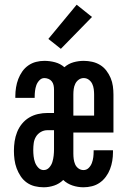

<svg xmlns="http://www.w3.org/2000/svg" viewBox="-20 -786 540 814"><path d="M165 8Q146 8 127.5 3.5Q109 -1 93.5 -12Q78 -23 67.5 -39Q57 -55 50.5 -72.5Q44 -90 41.5 -109Q39 -128 39 -146Q39 -167 42 -187Q45 -207 52.5 -226Q60 -245 73 -261Q86 -277 103.5 -287.5Q121 -298 141 -302.5Q161 -307 181 -307H209V-407Q209 -416 207 -425Q205 -434 199.5 -441Q194 -448 185.5 -451.5Q177 -455 168 -455Q156 -455 147 -445.5Q138 -436 134 -424.5Q130 -413 128.5 -400.5Q127 -388 127 -376V-371H45V-379Q45 -397 48 -415.5Q51 -434 57.5 -451Q64 -468 74.5 -483Q85 -498 100 -508.5Q115 -519 132.5 -523.5Q150 -528 168 -528Q191 -528 213.5 -522Q236 -516 253 -501Q270 -516 291.5 -522Q313 -528 335 -528Q353 -528 371 -524Q389 -520 404.5 -510.5Q420 -501 431 -486.5Q442 -472 449 -455.5Q456 -439 458.5 -421Q461 -403 461 -385V-224H291V-135Q291 -123 292.5 -111.5Q294 -100 298.5 -89.5Q303 -79 312.5 -72Q322 -65 334 -65Q347 -65 356 -74Q365 -83 369.5 -95Q374 -107 375.5 -119.5Q377 -132 377 -144V-149H459V-141Q459 -122 456 -104Q453 -86 446.5 -69Q440 -52 429 -37Q418 -22 403 -11.5Q388 -1 370 3.5Q352 8 334 8Q310 8 287.5 0.5Q265 -7 248 -23Q232 -7 210 0.5Q188 8 165 8ZM291 -296H379V-385Q379 -396 377.5 -408Q376 -420 371 -430.5Q366 -441 356.5 -448Q347 -455 335 -455Q323 -455 313.5 -448Q304 -441 299 -430.5Q294 -420 292.5 -408.5Q291 -397 291 -385ZM165 -65Q179 -65 188.5 -75.5Q198 -86 202 -99Q206 -112 207.5 -126Q209 -140 209 -153V-234H181Q166 -234 153 -226.5Q140 -219 132.5 -206.5Q125 -194 123 -179.5Q121 -165 121 -150Q121 -137 122.5 -123.5Q124 -110 128.5 -97.5Q133 -85 142.5 -75Q152 -65 165 -65ZM238 -579 185 -621 305 -766 370 -714Z"/></svg>

Font: Iosevka Term Curly Medium
Style: Regular
Weight: 500
Designer: Belleve Invis
Foundry: Belleve Invis
Version: Version 32.3.0